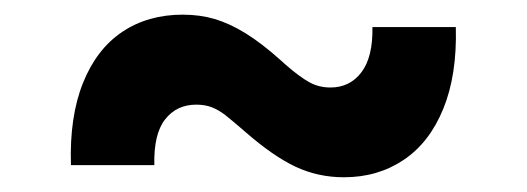

<svg xmlns="http://www.w3.org/2000/svg" viewBox="-20 -423 719 262"><path d="M229.4 -403Q252.6 -403 272.8 -397.1Q293.1 -391.1 314.8 -377.8Q336.6 -364.4 362.8 -341L370 -334.5Q389.6 -317.5 402.5 -310.6Q415.3 -303.6 430.9 -303.6Q457.5 -303.6 473.2 -324.4Q489 -345.2 488.2 -386.1H602Q603.8 -320.8 584.9 -274.6Q566.1 -228.4 530.8 -204.8Q495.6 -181.1 449.3 -181.1Q414.2 -181.1 383.5 -195.4Q352.8 -209.8 314.9 -242.9Q296.3 -259 287.4 -266Q278.4 -272.9 269.1 -276.6Q259.8 -280.2 247.9 -280.2Q221 -280.2 205.3 -260.1Q189.6 -240.1 190.6 -197.7H76.8Q74.7 -263.5 93.2 -309.7Q111.7 -355.9 146.8 -379.5Q181.9 -403 229.4 -403Z"/></svg>

Font: Raveo Variable
Style: Regular
Weight: 400
Designer: Jakub Foglar, Rasmus Andersson (Inter)
Foundry: Jakubfoglar.com
Version: Version 1.000;Glyphs 3.2.3 (3260)